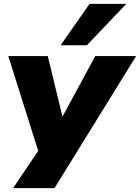

<svg xmlns="http://www.w3.org/2000/svg" viewBox="-20 -797 727 997"><path d="M48 180 192 -34 195 39 23 -506H228L305 -189H303L475 -506H687L263 180ZM295 -562 445 -777H636L431 -562Z"/></svg>

Font: Nunito Sans 7pt SemiExpanded Black
Style: Italic
Weight: 900
Width: 6
Italic angle: -9°
Designer: Vernon Adams
Foundry: Vernon Adams
Version: Version 3.101;gftools[0.9.27]